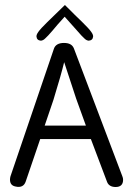

<svg xmlns="http://www.w3.org/2000/svg" viewBox="-20 -744 533 769"><path d="M240 -724 169 -655C132 -619 126 -607 126 -598C127 -587 133 -582 144 -581C151 -582 156 -585 161 -590C168 -596 177 -606 190 -621C202 -636 218 -654 239 -677L289 -621C302 -606 311 -596 318 -590C323 -585 328 -582 335 -581C346 -582 352 -587 353 -598C353 -607 347 -619 310 -655C291 -673 268 -696 240 -724ZM276 -550C270 -565 257 -572 236 -572C215 -572 201 -564 196 -549L22 -38C21 -34 20 -30 20 -25C20 -9 27 0 42 3C63 8 77 1 83 -17L141 -187H344L409 -15C414 -2 426 5 443 5C463 5 473 -5 473 -24C473 -29 472 -33 470 -38ZM159 -241 194 -344C215 -412 229 -462 237 -495L285 -349L324 -241Z"/></svg>

Font: GFS Philostratos
Style: Regular
Weight: 400
Designer: George D. Matthiopoulos
Foundry: George D. Matthiopoulos
Version: Version 1.000